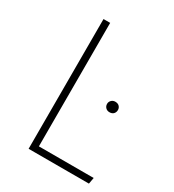

<svg xmlns="http://www.w3.org/2000/svg" viewBox="-167 -778 792 874"><g transform="rotate(30 229.0 -341.0)"><path d="M354 -383Q368 -383 375.5 -375Q383 -367 383 -356Q383 -344 375.5 -336Q368 -328 354 -328Q342 -328 334 -336Q326 -344 326 -356Q326 -367 334 -375Q342 -383 354 -383ZM154 -33H442L436 0H119V-682H154Z"/></g></svg>

Font: FiraSans
Style: Regular
Weight: 200
Designer: Carrois Corporate & Edenspiekermann AG
Foundry: Carrois Corporate GbR & Edenspiekermann AG
Version: Version 3.106;PS 003.106;hotconv 1.0.70;makeotf.lib2.5.58329